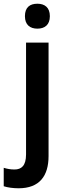

<svg xmlns="http://www.w3.org/2000/svg" viewBox="-67 -772 354 1032"><path d="M67 -685C67 -638 95 -618 134 -618C173 -618 201 -638 201 -685C201 -732 173 -752 134 -752C94 -752 67 -733 67 -685ZM33 240C145 240 194 174 194 67V-543H73V58C73 119 48 139 11 139C-10 139 -27 136 -47 130V229C-26 236 4 240 33 240Z"/></svg>

Font: Noto Sans Ethiopic SemiCondensed SemiBold
Style: Regular
Weight: 600
Width: 4
Designer: Monotype Design Team
Foundry: Monotype Imaging Inc.
Version: Version 2.102